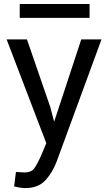

<svg xmlns="http://www.w3.org/2000/svg" viewBox="-20 -725 540 958"><path d="M427 -636H78.5V-705H427ZM106 213.5Q94.5 213.5 77.2 210.8Q60 208 50.5 205.5L59.5 133L101.5 135.5Q134.5 135.5 149.5 116.8Q164.5 98 187 46.5L211 -10.5L13 -528.5H114.5L231 -190.5L249.5 -120H251L385.5 -528.5H486.5L262.5 81.5Q242.5 135.5 206.5 174.5Q170.5 213.5 106 213.5Z"/></svg>

Font: Roberto Sans
Style: Regular
Weight: 400
Designer: Google (font) & Cristiano Sobral (main changes)
Version: Version 1.500; ttfautohint (v1.8.4.7-5d5b-dirty)